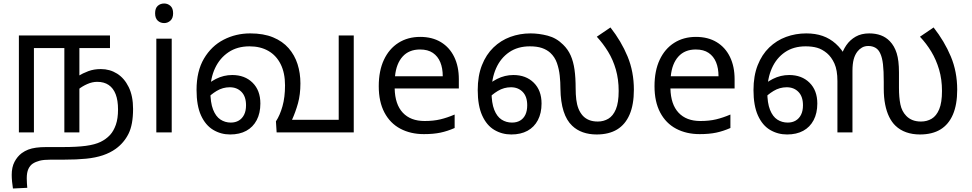

<svg xmlns="http://www.w3.org/2000/svg" viewBox="-20 -757 5557 1098"><path d="M557 -362Q608 -362 649.5 -336Q691 -310 716 -259Q741 -208 741 -134Q741 -44 715 8Q689 60 642 94Q610 117 568.5 131Q527 145 473 150.5Q419 156 347 156H272Q230 156 207 162Q184 168 167 179Q151 190 142 210Q133 230 133 263Q133 278 134 291.5Q135 305 136 317L54 321Q51 303 49 281.5Q47 260 47 243Q47 199 63 168.5Q79 138 104 119Q122 106 141.5 98.5Q161 91 186.5 87.5Q212 84 245 84H338Q420 84 471.5 77Q523 70 555 54.5Q587 39 610 14Q630 -8 642.5 -43.5Q655 -79 655 -131Q655 -183 641.5 -218Q628 -253 601.5 -271Q575 -289 536 -289Q508 -289 479.5 -276.5Q451 -264 430 -247L427 -322Q453 -338 485 -350Q517 -362 557 -362ZM88 0V-554H609V-482H434V0H348V-482H174V0Z M962 -536V0H874V-536ZM919 -737Q939 -737 954.5 -723.5Q970 -710 970 -681Q970 -653 954.5 -639Q939 -625 919 -625Q897 -625 882 -639Q867 -653 867 -681Q867 -710 882 -723.5Q897 -737 919 -737Z M1296 12Q1243 12 1199 -14.5Q1155 -41 1129.5 -97Q1104 -153 1104 -243Q1104 -350 1146.5 -422Q1189 -494 1259 -530Q1329 -566 1411 -566Q1487 -566 1541.5 -543.5Q1596 -521 1630.5 -481.5Q1665 -442 1681.5 -390.5Q1698 -339 1698 -280Q1698 -216 1684 -166Q1670 -116 1650 -72H1917V-554H2003V0H1562L1558 -63Q1581 -98 1595.5 -149.5Q1610 -201 1610 -269Q1610 -340 1585 -390Q1560 -440 1514.5 -466Q1469 -492 1407 -492Q1337 -492 1287 -458.5Q1237 -425 1210 -367.5Q1183 -310 1183 -237Q1183 -170 1198.5 -130.5Q1214 -91 1240.5 -73.5Q1267 -56 1300 -56Q1326 -56 1345.5 -67.5Q1365 -79 1376 -101Q1387 -123 1387 -155Q1387 -205 1361 -231.5Q1335 -258 1294 -258Q1254 -258 1219 -237Q1184 -216 1155 -184L1140 -248Q1170 -283 1214.5 -305.5Q1259 -328 1308 -328Q1380 -328 1424.5 -284Q1469 -240 1469 -165Q1469 -110 1448 -70Q1427 -30 1388.5 -9Q1350 12 1296 12Z M2383 -546Q2452 -546 2501.5 -516Q2551 -486 2577.5 -431.5Q2604 -377 2604 -304V-251H2237Q2239 -160 2283.5 -112.5Q2328 -65 2408 -65Q2459 -65 2498.5 -74.5Q2538 -84 2580 -102V-25Q2539 -7 2499 1.5Q2459 10 2404 10Q2328 10 2269.5 -21Q2211 -52 2178.5 -113.5Q2146 -175 2146 -264Q2146 -352 2175.5 -415Q2205 -478 2258.5 -512Q2312 -546 2383 -546ZM2382 -474Q2319 -474 2282.5 -433.5Q2246 -393 2239 -321H2512Q2512 -367 2498 -401Q2484 -435 2455.5 -454.5Q2427 -474 2382 -474Z M2904 12Q2851 12 2807 -14Q2763 -40 2737.5 -96.5Q2712 -153 2712 -242Q2712 -323 2736 -384Q2760 -445 2802 -485.5Q2844 -526 2898.5 -546Q2953 -566 3014 -566Q3062 -566 3112 -553Q3162 -540 3200 -502Q3228 -475 3243.5 -440Q3259 -405 3265.5 -359Q3272 -313 3272 -252Q3272 -217 3275.5 -188Q3279 -159 3288 -136Q3297 -113 3313 -95Q3328 -79 3349 -70.5Q3370 -62 3399 -62Q3432 -62 3459 -78Q3486 -94 3502 -132Q3518 -170 3518 -237Q3518 -303 3502 -359Q3486 -415 3457.5 -461.5Q3429 -508 3393 -547L3471 -600Q3533 -521 3569 -434Q3605 -347 3605 -244Q3605 -159 3580.5 -102Q3556 -45 3509 -16.5Q3462 12 3392 12Q3349 12 3313.5 -0.5Q3278 -13 3252 -38Q3220 -68 3203 -121Q3186 -174 3185 -250Q3185 -286 3181 -324Q3177 -362 3165 -396.5Q3153 -431 3127 -455Q3107 -473 3079 -482.5Q3051 -492 3010 -492Q2941 -492 2892 -458.5Q2843 -425 2817 -366.5Q2791 -308 2791 -232Q2791 -168 2806.5 -129Q2822 -90 2848.5 -73Q2875 -56 2908 -56Q2935 -56 2954.5 -67.5Q2974 -79 2984.5 -101Q2995 -123 2995 -155Q2995 -205 2969 -231.5Q2943 -258 2902 -258Q2862 -258 2827 -237Q2792 -216 2763 -184L2748 -248Q2778 -283 2822.5 -305.5Q2867 -328 2916 -328Q2988 -328 3032.5 -284Q3077 -240 3077 -165Q3077 -110 3056 -70Q3035 -30 2996.5 -9Q2958 12 2904 12Z M3960 -546Q4029 -546 4078.5 -516Q4128 -486 4154.5 -431.5Q4181 -377 4181 -304V-251H3814Q3816 -160 3860.5 -112.5Q3905 -65 3985 -65Q4036 -65 4075.5 -74.5Q4115 -84 4157 -102V-25Q4116 -7 4076 1.5Q4036 10 3981 10Q3905 10 3846.5 -21Q3788 -52 3755.5 -113.5Q3723 -175 3723 -264Q3723 -352 3752.5 -415Q3782 -478 3835.5 -512Q3889 -546 3960 -546ZM3959 -474Q3896 -474 3859.5 -433.5Q3823 -393 3816 -321H4089Q4089 -367 4075 -401Q4061 -435 4032.5 -454.5Q4004 -474 3959 -474Z M4481 12Q4428 12 4384 -14Q4340 -40 4314.5 -96.5Q4289 -153 4289 -242Q4289 -323 4313 -384Q4337 -445 4379 -485.5Q4421 -526 4475.5 -546Q4530 -566 4591 -566Q4643 -566 4684.5 -551.5Q4726 -537 4759.5 -507Q4793 -477 4819 -430L4790 -433Q4799 -468 4820 -498.5Q4841 -529 4873.5 -547.5Q4906 -566 4951 -566Q4988 -566 5017.5 -555Q5047 -544 5069 -521Q5095 -494 5108 -452.5Q5121 -411 5121 -343V-255Q5121 -200 5129 -160.5Q5137 -121 5162 -95Q5177 -79 5198 -70.5Q5219 -62 5247 -62Q5281 -62 5308 -78Q5335 -94 5351 -132Q5367 -170 5367 -237Q5367 -303 5350.5 -359Q5334 -415 5306 -461.5Q5278 -508 5241 -547L5319 -600Q5381 -521 5417.5 -434Q5454 -347 5454 -244Q5454 -159 5429.5 -102Q5405 -45 5358 -16.5Q5311 12 5241 12Q5198 12 5162.5 -0.5Q5127 -13 5101 -38Q5080 -58 5065 -88.5Q5050 -119 5042 -159.5Q5034 -200 5034 -250V-288Q5034 -353 5029.5 -390Q5025 -427 5015 -449Q5005 -473 4987 -483.5Q4969 -494 4946 -494Q4925 -494 4909.5 -485Q4894 -476 4884 -463Q4869 -444 4862 -417.5Q4855 -391 4855 -351V0H4769V-293Q4769 -356 4752 -393.5Q4735 -431 4709 -453Q4681 -476 4652.5 -484Q4624 -492 4587 -492Q4518 -492 4469 -458.5Q4420 -425 4394 -366.5Q4368 -308 4368 -232Q4368 -168 4383.5 -129Q4399 -90 4425.5 -73Q4452 -56 4485 -56Q4511 -56 4530.5 -67.5Q4550 -79 4561 -101Q4572 -123 4572 -155Q4572 -205 4546 -231.5Q4520 -258 4479 -258Q4439 -258 4404 -237Q4369 -216 4340 -184L4325 -248Q4355 -283 4399.5 -305.5Q4444 -328 4493 -328Q4565 -328 4609.5 -284Q4654 -240 4654 -165Q4654 -110 4633 -70Q4612 -30 4573.5 -9Q4535 12 4481 12Z"/></svg>

Font: tamil15
Style: Book
Weight: 400
Designer: Jelle Bosma - Monotype Design Team
Foundry: Monotype Imaging Inc.
Version: Version 2.003